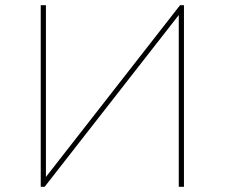

<svg xmlns="http://www.w3.org/2000/svg" viewBox="-20 -720 866 740"><path d="M152 0 669 -662V0H689V-700H674L157 -38V-700H137V0Z"/></svg>

Font: Montserrat-Alt1 Thin
Style: Regular
Weight: 100
Designer: Differentunic
Foundry: Differentunic
Version: Version 7.222